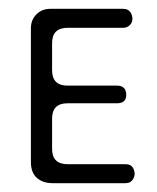

<svg xmlns="http://www.w3.org/2000/svg" viewBox="-20 -415 355 435"><path d="M99 0Q77 0 63.5 -12Q50 -24 50 -48V-351Q50 -370 62.5 -382.5Q75 -395 94 -395H259Q270 -395 275 -388Q280 -381 280 -372Q280 -364 274 -358Q268 -352 259 -352H133Q98 -352 98 -317V-256Q98 -221 133 -221H245Q266 -221 266 -200Q266 -181 245 -181H133Q98 -181 98 -146V-78Q98 -43 133 -43H264Q276 -43 280.5 -36Q285 -29 285 -21Q285 -14 280 -7Q275 0 264 0Z"/></svg>

Font: Dongle Light
Style: Regular
Weight: 300
Designer: Yanghee Ryu
Foundry: Yanghee Ryu
Version: Version 2.000